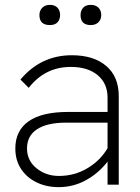

<svg xmlns="http://www.w3.org/2000/svg" viewBox="-20 -759 576 789"><path d="M221 10Q170 10 129.5 -10Q89 -30 66 -65.5Q43 -101 43 -149Q43 -222 97.5 -260.5Q152 -299 260 -299H422V-358Q422 -416 381.5 -450Q341 -484 271 -484Q165 -484 98 -398L64 -432Q148 -532 275 -532Q365 -532 416.5 -488Q468 -444 468 -364V0H422V-95Q386 -48 334 -19Q282 10 221 10ZM222 -36Q286 -36 339 -67.5Q392 -99 422 -150V-255H251Q174 -255 132.5 -228Q91 -201 91 -149Q91 -99 130 -67.5Q169 -36 222 -36ZM353 -656Q311 -656 311 -697Q311 -715 321.5 -727Q332 -739 353 -739Q373 -739 384.5 -727.5Q396 -716 396 -697Q396 -679 384.5 -667.5Q373 -656 353 -656ZM185 -656Q142 -656 142 -697Q142 -715 153.5 -727Q165 -739 185 -739Q205 -739 216 -727.5Q227 -716 227 -697Q227 -679 216.5 -667.5Q206 -656 185 -656Z"/></svg>

Font: Readex Pro ExtraLight
Style: Regular
Weight: 200
Designer: Bonnie Shaver-Troup, Thomas Jockin
Foundry: Lexend
Version: Version 1.203; ttfautohint (v1.8.3)